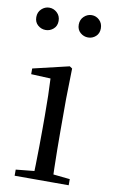

<svg xmlns="http://www.w3.org/2000/svg" viewBox="-88 -818 507 864"><g transform="rotate(10 166.0 -386.0)"><path d="M66 -670Q46 -670 30.5 -683.5Q15 -697 15 -720Q15 -743 30.5 -757.5Q46 -772 66 -772Q86 -772 101.5 -757.5Q117 -743 117 -720Q117 -697 101.5 -683.5Q86 -670 66 -670ZM260 -670Q240 -670 224.5 -683.5Q209 -697 209 -720Q209 -743 224.5 -757.5Q240 -772 260 -772Q280 -772 295 -757.5Q310 -743 310 -720Q310 -697 295 -683.5Q280 -670 260 -670ZM43 0V-28L153 -39H184L290 -28V0ZM126 0Q127 -24 128 -65Q129 -106 129.5 -150.5Q130 -195 130 -229V-289Q130 -340 129 -381Q128 -422 126 -459L37 -463V-489L202 -528L214 -520L211 -380V-229Q211 -195 211.5 -150.5Q212 -106 213 -65Q214 -24 215 0Z"/></g></svg>

Font: Noto Serif TC
Style: Regular
Weight: 400
Designer: Ryoko NISHIZUKA  (kana & ideographs); Frank Grießhammer (Latin, Greek & Cyrillic); Wenlong ZHANG  (bopomofo); Sandoll Co
Foundry: Adobe
Version: Version 2.003-H1;hotconv 1.1.1;makeotfexe 2.6.0